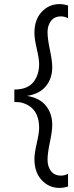

<svg xmlns="http://www.w3.org/2000/svg" viewBox="-20 -732 362 937"><path d="M270 185Q219 185 183.5 147Q148 109 148 44Q148 16 159.5 -33.5Q171 -83 171 -107Q171 -210 82 -232Q74 -234 50 -234V-295Q119 -295 148 -338Q171 -372 171 -420Q171 -444 159.5 -493.5Q148 -543 148 -571Q148 -636 183.5 -674Q219 -712 270 -712Q292 -712 312 -705V-643Q295 -652 278 -652Q245 -652 228.5 -629.5Q212 -607 212 -575Q212 -543 223.5 -489Q235 -435 235 -404Q235 -350 204.5 -312Q174 -274 112 -264Q174 -254 204.5 -215.5Q235 -177 235 -123Q235 -92 223.5 -38Q212 16 212 48Q212 80 228.5 102.5Q245 125 278 125Q296 125 312 116V178Q292 185 270 185Z"/></svg>

Font: Hind Kochi Light
Style: Regular
Weight: 300
Designer: Dhruvi Tolia
Foundry: Indian Type Foundry
Version: Version 0.702;PS 1.0;hotconv 1.0.81;makeotf.lib2.5.63406